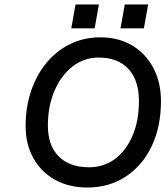

<svg xmlns="http://www.w3.org/2000/svg" viewBox="-20 -826 736 854"><path d="M535 -806H639L620 -700H516ZM316 -806H420L401 -700H297ZM94 -266Q94 -350 118.5 -422Q143 -494 187.5 -547.5Q232 -601 293 -630.5Q354 -660 426 -660Q507 -660 567.5 -624Q628 -588 662 -524Q696 -460 696 -376Q696 -263 655 -176.5Q614 -90 540 -41Q466 8 368 8Q286 8 224.5 -26.5Q163 -61 128.5 -122.5Q94 -184 94 -266ZM598 -377Q598 -469 551 -519.5Q504 -570 419 -570Q354 -570 303 -530.5Q252 -491 222.5 -422.5Q193 -354 193 -267Q193 -179 241 -130.5Q289 -82 376 -82Q442 -82 492 -119.5Q542 -157 570 -223.5Q598 -290 598 -377Z"/></svg>

Font: Overused Grotesk Medium
Style: Italic
Weight: 500
Italic angle: -10°
Version: Version 0.003